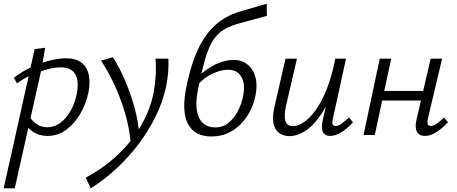

<svg xmlns="http://www.w3.org/2000/svg" viewBox="-43 -732 2476 1041"><path d="M-23 289 145 -466 202 -473 180 -349 37 289ZM216 5Q183 5 156.5 -6.5Q130 -18 112 -37.5Q94 -57 86 -80L111 -108Q128 -79 154 -60.5Q180 -42 214 -42Q250 -42 281.5 -64Q313 -86 337 -126Q361 -166 372 -218Q387 -289 366 -328Q345 -367 285 -367Q263 -367 234 -361Q205 -355 173 -344Q141 -333 109 -317Q77 -301 49 -280L32 -310Q77 -345 128 -368.5Q179 -392 228 -404Q277 -416 314 -416Q368 -416 398.5 -392.5Q429 -369 438 -327.5Q447 -286 437 -233Q424 -169 392 -114.5Q360 -60 315 -27.5Q270 5 216 5Z M449 289 422 231Q492 194 552 145.5Q612 97 659.5 39Q707 -19 739.5 -84Q772 -149 788 -219Q797 -265 800.5 -314Q804 -363 800 -414H870Q872 -376 868.5 -337.5Q865 -299 857 -259Q839 -178 800 -99Q761 -20 706.5 51.5Q652 123 586.5 183.5Q521 244 449 289ZM667 56Q660 -34 635 -118.5Q610 -203 576 -275.5Q542 -348 505 -403L569 -422Q604 -368 634.5 -297Q665 -226 686.5 -148Q708 -70 713 8Z M1103 8Q1059 8 1027 -8.5Q995 -25 976.5 -59.5Q958 -94 956 -147Q954 -200 970 -273Q987 -353 1011.5 -419Q1036 -485 1071 -535.5Q1106 -586 1155.5 -621Q1205 -656 1273 -674L1403 -712L1404 -646L1283 -613Q1233 -601 1198 -585.5Q1163 -570 1138.5 -546Q1114 -522 1096 -484Q1078 -446 1063 -389Q1048 -332 1031 -250Q1017 -182 1024 -135.5Q1031 -89 1057 -65Q1083 -41 1125 -41Q1165 -41 1195 -65Q1225 -89 1245.5 -127.5Q1266 -166 1274 -206Q1284 -250 1277.5 -283Q1271 -316 1250 -335Q1229 -354 1194 -354Q1156 -354 1110 -333Q1064 -312 1026 -269L1009 -293Q1032 -319 1058 -340Q1084 -361 1112 -376Q1140 -391 1168.5 -399Q1197 -407 1225 -407Q1269 -407 1300 -381.5Q1331 -356 1342.5 -311.5Q1354 -267 1341 -209Q1333 -168 1313 -129.5Q1293 -91 1262.5 -59.5Q1232 -28 1192 -10Q1152 8 1103 8Z M1527 6Q1505 6 1486 -2Q1467 -10 1454 -28Q1441 -46 1438 -76.5Q1435 -107 1445 -152L1505 -414H1567L1508 -159Q1496 -106 1504 -77Q1512 -48 1546 -48Q1572 -48 1604 -69Q1636 -90 1668 -134Q1700 -178 1728 -247.5Q1756 -317 1775 -414H1812Q1788 -302 1755 -222Q1722 -142 1683.5 -91.5Q1645 -41 1605 -17.5Q1565 6 1527 6ZM1747 5Q1730 5 1718.5 -3.5Q1707 -12 1703.5 -29.5Q1700 -47 1705 -72L1782 -414H1833L1762 -89Q1757 -69 1760 -59Q1763 -49 1777 -49Q1792 -49 1809 -61.5Q1826 -74 1849 -95L1871 -69Q1838 -33 1806.5 -14Q1775 5 1747 5Z M2261 5Q2243 5 2230 -3.5Q2217 -12 2212.5 -31.5Q2208 -51 2215 -82L2292 -414H2354L2277 -89Q2273 -71 2276 -60Q2279 -49 2293 -49Q2308 -49 2325 -61.5Q2342 -74 2364 -95L2386 -69Q2353 -34 2321.5 -14.5Q2290 5 2261 5ZM1928 0 2016 -414H2078L1989 0ZM1996 -187 2006 -239H2286L2275 -187Z"/></svg>

Font: Ysabeau Infant
Style: Italic
Weight: 400
Italic angle: -12°
Designer: Christian Thalmann (Catharsis Fonts)
Version: Version 2.001;gftools[0.9.30]; featfreeze: ss01,ss02,lnum